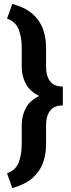

<svg xmlns="http://www.w3.org/2000/svg" viewBox="-20 -800 370 997"><path d="M43.9 176.8 16.6 100.1Q61.5 84 77.1 43.2Q92.8 2.4 92.8 -50.8V-150.4Q92.8 -199.7 114.5 -239.5Q136.2 -279.3 183.6 -301.8Q136.2 -324.2 114.5 -364Q92.8 -403.8 92.8 -453.1V-552.7Q92.8 -606 77.1 -646.7Q61.5 -687.5 16.6 -703.6L43.9 -779.8Q111.3 -761.2 149.4 -727.3Q187.5 -693.4 203.4 -648.7Q219.2 -604 219.2 -552.7V-453.1Q219.2 -406.2 239.7 -378.4Q260.3 -350.6 306.2 -350.6V-252.4Q260.3 -252.4 239.7 -224.6Q219.2 -196.8 219.2 -150.4V-50.8Q219.2 0.5 203.4 45.2Q187.5 89.8 149.4 123.8Q111.3 157.7 43.9 176.8Z"/></svg>

Font: Vazirmatn RD UI
Style: Bold
Weight: 700
Designer: Saber Rastikerdar
Foundry: Saber Rastikerdar
Version: Version 33.003